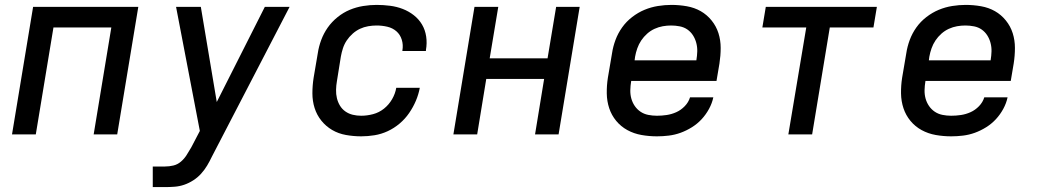

<svg xmlns="http://www.w3.org/2000/svg" viewBox="-20 -548 4240 783"><path d="M29 0 115 -520H544L458 0H362L434 -436H198L126 0Z M603 215V131H653Q670 131 687 127Q704 123 718 111Q732 99 741.5 83.5Q751 68 760 53L795 -14L698 -520H799L864 -132L1060 -520H1161L844 91Q835 110 824.5 127.5Q814 145 800 160.5Q786 176 768 187.5Q750 199 731 205.5Q712 212 692 213.5Q672 215 653 215Z M1453 8Q1422 8 1391 2.5Q1360 -3 1334.5 -18Q1309 -33 1290.5 -56Q1272 -79 1263 -107.5Q1254 -136 1254 -167.5Q1254 -199 1259 -231L1276 -331Q1280 -358 1290 -385Q1300 -412 1316.5 -435.5Q1333 -459 1356.5 -478Q1380 -497 1406.5 -508Q1433 -519 1461 -523.5Q1489 -528 1516 -528Q1543 -528 1570.5 -524.5Q1598 -521 1622.5 -511.5Q1647 -502 1667.5 -486Q1688 -470 1701 -448Q1714 -426 1718 -399Q1722 -372 1717 -344Q1717 -343 1717 -342Q1717 -341 1717 -340H1621Q1621 -341 1621 -341.5Q1621 -342 1621 -342Q1625 -365 1618.5 -386Q1612 -407 1596.5 -420.5Q1581 -434 1559.5 -439Q1538 -444 1516 -444Q1499 -444 1481.5 -441Q1464 -438 1448 -430.5Q1432 -423 1418 -410.5Q1404 -398 1394 -383Q1384 -368 1378.5 -351Q1373 -334 1370 -317L1354 -217Q1351 -200 1350.5 -182Q1350 -164 1354 -147.5Q1358 -131 1366.5 -117Q1375 -103 1388.5 -93.5Q1402 -84 1418.5 -80Q1435 -76 1453 -76Q1477 -76 1501.5 -82.5Q1526 -89 1546 -105Q1566 -121 1579 -143.5Q1592 -166 1596 -190H1692Q1687 -163 1676 -137Q1665 -111 1648.5 -87Q1632 -63 1609.5 -44Q1587 -25 1561 -13Q1535 -1 1507.5 3.5Q1480 8 1453 8Z M1829 0 1915 -520H2012L1977 -310H2213L2248 -520H2344L2258 0H2162L2199 -226H1963L1926 0Z M2659 8Q2627 8 2596 2.5Q2565 -3 2538.5 -17.5Q2512 -32 2493 -55Q2474 -78 2464.5 -106.5Q2455 -135 2454.5 -167Q2454 -199 2459 -231L2476 -331Q2480 -358 2490 -385Q2500 -412 2517 -436Q2534 -460 2558 -478.5Q2582 -497 2608.5 -508Q2635 -519 2663 -523.5Q2691 -528 2718 -528Q2750 -528 2781 -522.5Q2812 -517 2837.5 -502.5Q2863 -488 2882 -464.5Q2901 -441 2910 -412.5Q2919 -384 2919 -352.5Q2919 -321 2914 -289L2902 -218H2554V-217Q2551 -199 2550.5 -181Q2550 -163 2554.5 -146.5Q2559 -130 2568.5 -116Q2578 -102 2592 -92.5Q2606 -83 2623.5 -79.5Q2641 -76 2659 -76Q2679 -76 2699 -79Q2719 -82 2738 -90.5Q2757 -99 2772.5 -115Q2788 -131 2794 -151H2889Q2884 -127 2871.5 -104Q2859 -81 2841.5 -62Q2824 -43 2801.5 -29Q2779 -15 2755.5 -6.5Q2732 2 2707.5 5Q2683 8 2659 8ZM2820 -302V-303Q2823 -321 2823.5 -338.5Q2824 -356 2819.5 -373Q2815 -390 2806 -404Q2797 -418 2783.5 -427.5Q2770 -437 2752.5 -440.5Q2735 -444 2717 -444Q2700 -444 2683 -441Q2666 -438 2649.5 -430.5Q2633 -423 2619 -410.5Q2605 -398 2595 -383Q2585 -368 2579 -351Q2573 -334 2570 -317L2568 -302Z M3195 0 3268 -436H3089L3103 -520H3556L3542 -436H3364L3292 0Z M3859 8Q3827 8 3796 2.5Q3765 -3 3738.5 -17.5Q3712 -32 3693 -55Q3674 -78 3664.5 -106.5Q3655 -135 3654.5 -167Q3654 -199 3659 -231L3676 -331Q3680 -358 3690 -385Q3700 -412 3717 -436Q3734 -460 3758 -478.5Q3782 -497 3808.5 -508Q3835 -519 3863 -523.5Q3891 -528 3918 -528Q3950 -528 3981 -522.5Q4012 -517 4037.5 -502.5Q4063 -488 4082 -464.5Q4101 -441 4110 -412.5Q4119 -384 4119 -352.5Q4119 -321 4114 -289L4102 -218H3754V-217Q3751 -199 3750.5 -181Q3750 -163 3754.5 -146.5Q3759 -130 3768.5 -116Q3778 -102 3792 -92.5Q3806 -83 3823.5 -79.5Q3841 -76 3859 -76Q3879 -76 3899 -79Q3919 -82 3938 -90.5Q3957 -99 3972.5 -115Q3988 -131 3994 -151H4089Q4084 -127 4071.5 -104Q4059 -81 4041.5 -62Q4024 -43 4001.5 -29Q3979 -15 3955.5 -6.5Q3932 2 3907.5 5Q3883 8 3859 8ZM4020 -302V-303Q4023 -321 4023.5 -338.5Q4024 -356 4019.5 -373Q4015 -390 4006 -404Q3997 -418 3983.5 -427.5Q3970 -437 3952.5 -440.5Q3935 -444 3917 -444Q3900 -444 3883 -441Q3866 -438 3849.5 -430.5Q3833 -423 3819 -410.5Q3805 -398 3795 -383Q3785 -368 3779 -351Q3773 -334 3770 -317L3768 -302Z"/></svg>

Font: Iosevka SS04 Md Ex Obl
Style: Regular
Weight: 500
Width: 7
Italic angle: -9°
Monospace: yes
Designer: Belleve Invis
Foundry: Belleve Invis
Version: Version 19.0.0; ttfautohint (v1.8.4)